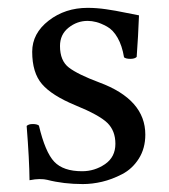

<svg xmlns="http://www.w3.org/2000/svg" viewBox="-20 -459 430 489"><path d="M47.9 -138.2Q52.7 -143.1 63.5 -143.1Q74.2 -143.1 79.1 -139.2Q95.2 -71.3 118.2 -47.1Q141.1 -22.9 189 -22.9Q221.2 -22.9 247.6 -41Q273.9 -59.1 273.9 -92.8Q273.9 -126 253.4 -146Q232.9 -166 171.9 -190.9Q111.8 -215.8 86.9 -244.9Q62 -273.9 62 -327.1Q62 -374 104 -406.5Q146 -439 203.1 -439Q226.1 -439 250 -435.5Q273.9 -432.1 300.5 -426.5Q327.1 -420.9 334 -419.9Q332 -366.7 328.1 -314Q323.2 -309.1 312 -309.1Q300.8 -309.1 295.9 -313Q291 -342.8 279.5 -362.8Q268.1 -382.8 252.4 -391.4Q236.8 -399.9 225.3 -402.8Q213.9 -405.8 203.1 -405.8Q176.3 -405.8 154.5 -388.4Q132.8 -371.1 132.8 -341.8Q132.8 -304.2 155.5 -286.9Q178.2 -269.5 232.9 -249Q350.1 -205.6 350.1 -116.2Q350.1 -81.1 333.5 -54.9Q316.9 -28.8 291 -15.4Q265.1 -2 240 3.9Q214.8 9.8 190.9 9.8Q142.1 9.8 100.1 -1Q93.3 -2.9 80.1 -2.9Q70.3 -2.9 55.2 0Q54.7 -52.2 47.9 -138.2Z"/></svg>

Font: Linux Libertine
Style: Regular
Weight: 400
Designer: Philipp H. Poll
Foundry: Philipp H. Poll
Version: Version 5.3.0 ; ttfautohint (v0.9)